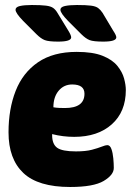

<svg xmlns="http://www.w3.org/2000/svg" viewBox="-20 -738 537 766"><path d="M260 8Q132 8 73 -48Q14 -104 14 -210Q14 -303 42.5 -375.5Q71 -448 131.5 -489.5Q192 -531 286 -531Q350 -531 389 -515.5Q428 -500 448 -475.5Q468 -451 475 -425Q482 -399 482 -379Q482 -292 426 -242Q370 -192 276 -192Q231 -192 188 -203V-199Q188 -163 208 -148.5Q228 -134 283 -134Q322 -134 346.5 -140.5Q371 -147 386 -153Q401 -159 408 -159Q419 -159 424.5 -143.5Q430 -128 432 -106.5Q434 -85 434 -68Q434 -40 393.5 -16Q353 8 260 8ZM239 -307Q317 -307 317 -364Q317 -401 268 -401Q235 -401 214 -376Q193 -351 193 -310Q204 -308 216 -307.5Q228 -307 239 -307ZM392 -572Q353 -572 337.5 -578Q322 -584 304 -602L251 -655Q221 -686 221 -699Q221 -710 239 -714Q257 -718 287 -718Q324 -718 343 -715.5Q362 -713 371.5 -706Q381 -699 389 -687L432 -615Q444 -597 444 -589Q444 -572 392 -572ZM212 -572Q174 -572 158.5 -578Q143 -584 125 -602L72 -655Q42 -686 42 -699Q42 -710 59.5 -714Q77 -718 107 -718Q144 -718 163.5 -715.5Q183 -713 192.5 -706Q202 -699 209 -687L253 -615Q264 -597 264 -589Q264 -572 212 -572Z"/></svg>

Font: Asap Semi Condensed Semi Condensed Black
Style: Italic
Weight: 900
Width: 4
Italic angle: -6°
Designer: Pablo Cosgaya
Foundry: Omnibus-Type
Version: Version 3.001; ttfautohint (v1.8.4.7-5d5b)